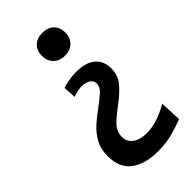

<svg xmlns="http://www.w3.org/2000/svg" viewBox="-238 -611 881 881"><g transform="rotate(-45 203.0 -170.0)"><path d="M233 -402Q198.5 -402 178 -423Q157.5 -444 157.5 -476.5Q157.5 -509.5 178 -529.8Q198.5 -550 233.5 -550Q269 -550 289.2 -529.8Q309.5 -509.5 309.5 -476.5Q309.5 -444 289.2 -423Q269 -402 233 -402ZM226 210.5Q142 210.5 93.8 174.5Q45.5 138.5 45.5 62.5Q45.5 15.5 65 -18.8Q84.5 -53 113.5 -78.5Q142.5 -104 171 -124Q201 -146 223.5 -166.2Q246 -186.5 246 -208Q246 -229.5 228.2 -239.2Q210.5 -249 187 -249Q170.5 -249 155.8 -245Q141 -241 131 -237L127 -299Q141.5 -304 165.8 -308.8Q190 -313.5 216.5 -313.5Q279 -313.5 310.8 -285.8Q342.5 -258 342.5 -211.5Q342.5 -164.5 313.5 -131.5Q284.5 -98.5 246 -70.5Q211 -45 182.5 -17.8Q154 9.5 154 46Q154 78 179.5 96.5Q205 115 248 115Q282 115 319.2 102.8Q356.5 90.5 393 69L397.5 174Q369.5 185 325 197.8Q280.5 210.5 226 210.5Z"/></g></svg>

Font: Heraclito Medium
Style: Regular
Weight: 500
Designer: Kostas Bartsokas (font) & Cristiano Sobral (main changes)
Foundry: Kostas Bartsokas (font) & Cristiano Sobral (main changes)
Version: Version 1.00;July 8, 2020;FontCreator 13.0.0.2655 64-bit